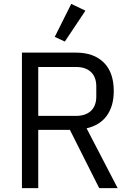

<svg xmlns="http://www.w3.org/2000/svg" viewBox="-20 -969 680 989"><path d="M93 0ZM177 0H93V-698H371Q463 -698 514.5 -647Q566 -596 566 -500Q566 -423 530.5 -373.5Q495 -324 426 -308L586 0H491L340 -300H177ZM371 -372Q421 -372 448.5 -398Q476 -424 476 -472V-524Q476 -572 448.5 -598Q421 -624 371 -624H177V-372ZM314 -755 262 -779 347 -949 420 -914Z"/></svg>

Font: Aneliza
Style: Regular
Weight: 400
Designer: Mike Abbink, Paul van der Laan, Pieter van Rosmalen
Foundry: Bold Monday
Version: Version 3.001;September 8, 2019;FontCreator 11.5.0.2425 64-b